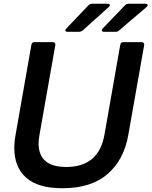

<svg xmlns="http://www.w3.org/2000/svg" viewBox="-20 -987 805 1020"><path d="M56 -200Q56 -237 63 -272L147 -750Q150 -763 162 -763H261Q268 -763 271.5 -758.5Q275 -754 274 -748L190 -272Q185 -245 185 -225Q185 -100 332 -100Q505 -100 535 -272L619 -750Q622 -763 634 -763H733Q740 -763 743.5 -758.5Q747 -754 746 -748L662 -272Q639 -138 551.5 -62.5Q464 13 312 13Q182 13 119 -43Q56 -99 56 -200ZM339 -818Q327 -818 327 -826Q327 -830 332 -835L451 -960Q458 -967 468 -967H552Q557 -967 560.5 -965Q564 -963 564 -960Q564 -956 558 -950L418 -824Q409 -818 400 -818ZM532 -818Q521 -818 521 -826Q521 -831 525 -835L645 -960Q652 -967 662 -967H753Q765 -967 765 -959Q765 -955 759 -950L611 -824Q605 -818 594 -818Z"/></svg>

Font: Open Sauce Two SemiBold Italic
Style: Regular
Weight: 600
Italic angle: -10°
Designer: Alfredo Marco Pradil
Foundry: Creative Sauce Fz LLC
Version: Version 1.477